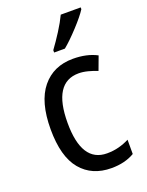

<svg xmlns="http://www.w3.org/2000/svg" viewBox="-146 -839 706 922"><g transform="rotate(-20 207.0 -378.0)"><path d="M283 -766Q267 -732 241.5 -692Q216 -652 191 -618V-606H246Q279 -633 322.5 -680Q366 -727 385 -757V-766ZM379 -19V-92Q354 -79 325.5 -71.5Q297 -64 265 -64Q136 -64 136 -266Q136 -472 267 -472Q289 -472 314 -465.5Q339 -459 361 -450L387 -520Q336 -547 265 -547Q165 -547 107 -476Q49 -405 49 -265Q49 -125 105.5 -57.5Q162 10 261 10Q330 10 379 -19Z"/></g></svg>

Font: Noto Sans UI SemiCondensed
Style: Regular
Weight: 400
Width: 4
Designer: Monotype Design Team
Foundry: Monotype Imaging Inc.
Version: 1.001